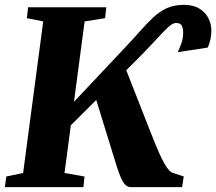

<svg xmlns="http://www.w3.org/2000/svg" viewBox="-28 -773 893 793"><path d="M-8 0 -2 -44 67.5 -58.5 150.5 -684.5 83 -698 88 -743H411L406 -698L321.5 -684.5L277.5 -352.5L478 -565.5Q518.5 -608 548.8 -642.5Q579 -677 605.8 -701.8Q632.5 -726.5 662.2 -739.8Q692 -753 731 -753Q770.5 -753 795.5 -737.5Q820.5 -722 832.8 -697.8Q845 -673.5 845 -647Q845 -627.5 840.8 -609Q836.5 -590.5 830 -576.5L706.5 -557.5Q713 -572 720.8 -592.8Q728.5 -613.5 728.5 -638Q728.5 -654 723.5 -666Q718.5 -678 699.5 -678Q688.5 -678 676.5 -669Q664.5 -660 646.5 -641.2Q628.5 -622.5 601.2 -592.8Q574 -563 532.5 -522L493.5 -483L591.5 -233Q605.5 -197 617.8 -167.8Q630 -138.5 640.8 -116.8Q651.5 -95 661.2 -81.2Q671 -67.5 680 -61L731 -44L724 0H511.5Q501 -1 493.2 -6.8Q485.5 -12.5 478.2 -25.2Q471 -38 463.2 -59.5Q455.5 -81 445.5 -114L369.5 -360L264.5 -255.5L238.5 -58.5L321 -44L316.5 0Z"/></svg>

Font: Merriweather 48pt Black
Style: Italic
Weight: 900
Italic angle: -7.8°
Version: Version 2.101